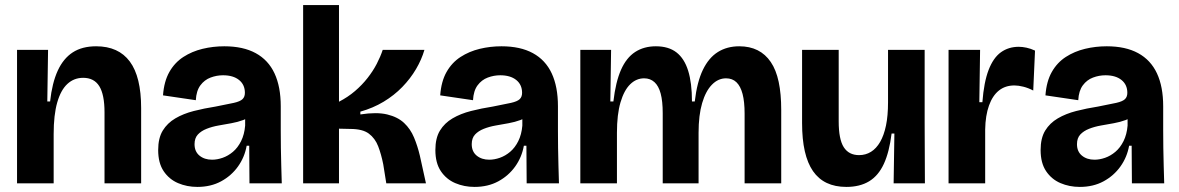

<svg xmlns="http://www.w3.org/2000/svg" viewBox="-20 -721 4635 755"><path d="M47 0V-295V-525H169L166 -322H177Q185 -395 207 -443Q229 -491 266 -515Q303 -539 358 -539Q446 -539 490.5 -479Q535 -419 535 -296V0H391V-279Q391 -349 370.5 -382Q350 -415 307 -415Q271 -415 245 -391Q219 -367 205 -318Q191 -269 191 -194V0Z M756 14Q715 14 680 -1Q645 -16 623.5 -48Q602 -80 602 -131Q602 -178 620 -207.5Q638 -237 669.5 -255.5Q701 -274 742 -284.5Q783 -295 828 -302Q875 -311 899.5 -316.5Q924 -322 933.5 -331Q943 -340 943 -356Q943 -388 920 -406.5Q897 -425 857 -425Q832 -425 808 -416Q784 -407 768 -385.5Q752 -364 750 -327L621 -346Q625 -401 646 -438Q667 -475 701 -497Q735 -519 776.5 -529Q818 -539 862 -539Q936 -539 985.5 -512Q1035 -485 1059.5 -432.5Q1084 -380 1084 -303V-209Q1084 -175 1084.5 -139.5Q1085 -104 1086 -69.5Q1087 -35 1088 0H961Q961 -35 960.5 -71.5Q960 -108 960 -148H950Q942 -103 916 -66.5Q890 -30 849.5 -8Q809 14 756 14ZM814 -93Q834 -93 855.5 -100.5Q877 -108 896 -124Q915 -140 928 -166Q941 -192 944 -227V-269L969 -270Q958 -257 936.5 -249Q915 -241 890 -236.5Q865 -232 839.5 -227.5Q814 -223 792.5 -214.5Q771 -206 758 -192Q745 -178 745 -154Q745 -125 764.5 -109Q784 -93 814 -93Z M1172 0V-701H1313V-321Q1348 -339 1376 -363Q1404 -387 1425.5 -414.5Q1447 -442 1461.5 -470Q1476 -498 1485 -525H1649Q1638 -487 1616 -449.5Q1594 -412 1562 -379Q1530 -346 1488.5 -321Q1447 -296 1397 -282V-271Q1461 -281 1502.5 -271Q1544 -261 1569 -237.5Q1594 -214 1608 -180.5Q1622 -147 1631 -109L1655 0H1499L1487 -75Q1479 -115 1467 -146Q1455 -177 1430.5 -195.5Q1406 -214 1357 -214L1313 -215V0Z M1846 14Q1805 14 1770 -1Q1735 -16 1713.5 -48Q1692 -80 1692 -131Q1692 -178 1710 -207.5Q1728 -237 1759.5 -255.5Q1791 -274 1832 -284.5Q1873 -295 1918 -302Q1965 -311 1989.5 -316.5Q2014 -322 2023.5 -331Q2033 -340 2033 -356Q2033 -388 2010 -406.5Q1987 -425 1947 -425Q1922 -425 1898 -416Q1874 -407 1858 -385.5Q1842 -364 1840 -327L1711 -346Q1715 -401 1736 -438Q1757 -475 1791 -497Q1825 -519 1866.5 -529Q1908 -539 1952 -539Q2026 -539 2075.5 -512Q2125 -485 2149.5 -432.5Q2174 -380 2174 -303V-209Q2174 -175 2174.5 -139.5Q2175 -104 2176 -69.5Q2177 -35 2178 0H2051Q2051 -35 2050.5 -71.5Q2050 -108 2050 -148H2040Q2032 -103 2006 -66.5Q1980 -30 1939.5 -8Q1899 14 1846 14ZM1904 -93Q1924 -93 1945.5 -100.5Q1967 -108 1986 -124Q2005 -140 2018 -166Q2031 -192 2034 -227V-269L2059 -270Q2048 -257 2026.5 -249Q2005 -241 1980 -236.5Q1955 -232 1929.5 -227.5Q1904 -223 1882.5 -214.5Q1861 -206 1848 -192Q1835 -178 1835 -154Q1835 -125 1854.5 -109Q1874 -93 1904 -93Z M2262 0V-294V-525H2383L2380 -322H2392Q2401 -399 2422 -446.5Q2443 -494 2477.5 -516.5Q2512 -539 2559 -539Q2609 -539 2640 -515Q2671 -491 2686 -443Q2701 -395 2701 -322H2712Q2721 -399 2744 -446.5Q2767 -494 2803 -516.5Q2839 -539 2887 -539Q2928 -539 2959 -523.5Q2990 -508 3011 -477Q3032 -446 3042 -399Q3052 -352 3052 -289V0H2908V-274Q2908 -321 2900 -351.5Q2892 -382 2876 -397.5Q2860 -413 2835 -413Q2804 -413 2779.5 -388Q2755 -363 2741 -315.5Q2727 -268 2727 -199V0H2586V-276Q2586 -323 2578 -353Q2570 -383 2553.5 -398Q2537 -413 2513 -413Q2482 -413 2458 -389.5Q2434 -366 2420 -318.5Q2406 -271 2406 -199V0Z M3308 14Q3220 14 3177 -48Q3134 -110 3134 -237V-525H3278V-244Q3278 -173 3298 -142Q3318 -111 3358 -111Q3384 -111 3405 -124Q3426 -137 3441 -163Q3456 -189 3464 -227.5Q3472 -266 3472 -319V-525H3616V-236L3617 0H3494L3497 -196H3486Q3477 -123 3455.5 -76.5Q3434 -30 3397.5 -8Q3361 14 3308 14Z M3710 0V-270V-525H3834L3831 -319H3843Q3849 -398 3867.5 -446Q3886 -494 3916 -515.5Q3946 -537 3986 -537Q4000 -537 4016.5 -533.5Q4033 -530 4050 -522L4043 -365Q4024 -375 4004.5 -380Q3985 -385 3969 -385Q3933 -385 3908 -365Q3883 -345 3869 -306Q3855 -267 3854 -212V0Z M4226 14Q4185 14 4150 -1Q4115 -16 4093.5 -48Q4072 -80 4072 -131Q4072 -178 4090 -207.5Q4108 -237 4139.5 -255.5Q4171 -274 4212 -284.5Q4253 -295 4298 -302Q4345 -311 4369.5 -316.5Q4394 -322 4403.5 -331Q4413 -340 4413 -356Q4413 -388 4390 -406.5Q4367 -425 4327 -425Q4302 -425 4278 -416Q4254 -407 4238 -385.5Q4222 -364 4220 -327L4091 -346Q4095 -401 4116 -438Q4137 -475 4171 -497Q4205 -519 4246.5 -529Q4288 -539 4332 -539Q4406 -539 4455.5 -512Q4505 -485 4529.5 -432.5Q4554 -380 4554 -303V-209Q4554 -175 4554.5 -139.5Q4555 -104 4556 -69.5Q4557 -35 4558 0H4431Q4431 -35 4430.5 -71.5Q4430 -108 4430 -148H4420Q4412 -103 4386 -66.5Q4360 -30 4319.5 -8Q4279 14 4226 14ZM4284 -93Q4304 -93 4325.5 -100.5Q4347 -108 4366 -124Q4385 -140 4398 -166Q4411 -192 4414 -227V-269L4439 -270Q4428 -257 4406.5 -249Q4385 -241 4360 -236.5Q4335 -232 4309.5 -227.5Q4284 -223 4262.5 -214.5Q4241 -206 4228 -192Q4215 -178 4215 -154Q4215 -125 4234.5 -109Q4254 -93 4284 -93Z"/></svg>

Font: Bricolage Grotesque 72pt
Style: Bold
Weight: 700
Designer: Mathieu Triay
Foundry: Atelier Triay
Version: Version 1.001;gftools[0.9.33.dev8+g029e19f]